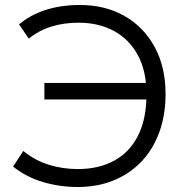

<svg xmlns="http://www.w3.org/2000/svg" viewBox="-20 -735 737 770"><path d="M291.5 15Q220 15 152.8 -4.8Q85.5 -24.5 32.5 -67L73.5 -129.5Q120 -91.5 175.8 -74.2Q231.5 -57 292 -57Q376.5 -57 438.5 -91Q500.5 -125 534 -191.8Q567.5 -258.5 567.5 -357.5Q567.5 -449.5 533 -513.5Q498.5 -577.5 437 -610.8Q375.5 -644 295 -644Q235.5 -644 185.2 -628.2Q135 -612.5 95.5 -580L56.5 -637Q99 -674 161.2 -694.5Q223.5 -715 300 -715Q402.5 -715 480 -670.5Q557.5 -626 600.8 -545.5Q644 -465 644 -358.5Q644 -273 618.5 -203.8Q593 -134.5 546 -85.8Q499 -37 434.5 -11Q370 15 291.5 15ZM158 -336V-402.5H584V-336Z"/></svg>

Font: Geologica Roman ExtraLight
Style: Regular
Weight: 250
Designer: Sindre Bremnes, Frode Helland
Foundry: Monokrom Skriftforlag AS
Version: Version 1.010;gftools[0.9.28]